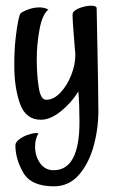

<svg xmlns="http://www.w3.org/2000/svg" viewBox="-20 -404 406 676"><path d="M34.2 107.4Q34.2 98.6 44.4 89.4Q54.7 80.1 73.2 72.3Q81.1 70.3 88.9 67.4Q97.7 64.5 106.4 64.5Q112.3 64.5 115.2 65.4Q103.5 85.9 103.5 112.3Q103.5 145.5 121.1 170.4Q138.7 195.3 168.9 195.3Q259.8 195.3 259.8 25.4Q259.8 -36.1 255.9 -82Q231.4 -42 194.3 -12.2Q157.2 17.6 124 17.6Q70.3 17.6 50.3 -39.1Q30.3 -95.7 30.3 -173.8Q30.3 -225.6 34.7 -266.6Q39.1 -307.6 44.4 -332Q49.8 -356.4 53.7 -358.4Q85.9 -377.9 119.1 -377.9Q137.7 -377.9 150.4 -370.1Q128.9 -353.5 119.1 -300.3Q109.4 -247.1 109.4 -195.3Q109.4 -141.6 116.2 -97.2Q123 -52.7 142.6 -52.7Q168.9 -52.7 192.9 -78.1Q216.8 -103.5 231 -140.1Q245.1 -176.8 245.1 -208V-215.8L243.2 -237.3Q235.4 -329.1 235.4 -352.5Q235.4 -365.2 257.3 -374.5Q279.3 -383.8 300.8 -383.8Q320.3 -383.8 320.3 -375L323.2 -224.6L325.2 -116.2L326.2 -27.3Q328.1 39.1 311.5 103.5Q294.9 168 259.3 210Q223.6 252 169.9 252Q89.8 252 62 204.1Q34.2 156.2 34.2 107.4Z"/></svg>

Font: BKP Parklife Display
Style: Regular
Weight: 400
Designer: Font Diner, Inc.; LA MECHKY PLUS GmbH
Foundry: Font Diner, Inc.; LA MECHKY PLUS GmbH
Version: Version 1.007